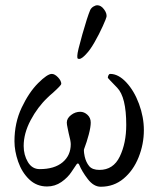

<svg xmlns="http://www.w3.org/2000/svg" viewBox="-20 -695 602 730"><path d="M35 0ZM35 -158Q35 -228 62.5 -286Q90 -344 125 -379Q160 -414 177 -414Q188 -414 200.5 -401Q213 -388 213 -376Q213 -371 181 -342Q169 -332 161 -324Q123 -288 96.5 -238Q70 -188 70 -140Q70 -106 86 -79Q102 -52 131 -52Q187 -52 218 -78Q249 -104 249 -147Q249 -159 241 -189Q240 -195 237 -208.5Q234 -222 234 -229Q234 -245 250 -257.5Q266 -270 285 -270Q300 -270 312.5 -258.5Q325 -247 325 -229Q325 -212 317.5 -183.5Q310 -155 300 -129Q299 -127 299 -122Q299 -115 302 -100Q307 -78 319 -63.5Q331 -49 358 -49Q411 -49 435.5 -100Q460 -151 460 -220Q460 -326 425.5 -361.5Q391 -397 390 -399Q390 -404 392.5 -409Q395 -414 399 -414Q430 -414 460 -382Q490 -350 508.5 -300Q527 -250 527 -200Q527 -147 507 -97Q487 -47 450 -16Q413 15 363 15Q336 15 313.5 -14.5Q291 -44 281 -69Q279 -73 276.5 -73.5Q274 -74 271 -70Q267 -65 252.5 -42.5Q238 -20 213.5 -3Q189 14 159 14Q119 14 91 -13Q63 -40 49 -80.5Q35 -121 35 -158ZM274 -484Q274 -497 293 -564Q312 -631 323 -657Q327 -665 335 -670Q343 -675 350 -675Q364 -675 375.5 -659.5Q387 -644 385 -631Q384 -625 370.5 -595Q357 -565 339.5 -534.5Q322 -504 308 -490Q302 -483 294.5 -477Q287 -471 281 -471Q276 -471 275 -473Q274 -475 274 -478.5Q274 -482 274 -484Z"/></svg>

Font: EB Garamond
Style: Regular
Weight: 400
Designer: Georg Duffner and Octavio Pardo
Foundry: Georg Duffner
Version: Version 1.000; ttfautohint (v1.6)